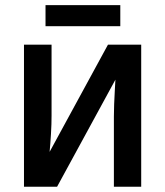

<svg xmlns="http://www.w3.org/2000/svg" viewBox="-20 -711 629 731"><path d="M176.3 -541V-271Q176.3 -255.9 175.8 -238Q175.3 -220.2 174.1 -201.4Q172.9 -182.6 171.6 -164.8Q170.4 -147 168.9 -132.8L391.1 -541H517.6V0H413.6V-267.1Q413.6 -289.1 414.6 -314.5Q415.5 -339.8 417 -364.5Q418.5 -389.2 419.4 -407.7L197.3 0H71.3V-541ZM438 -691.4V-611.3H153.3V-691.4Z"/></svg>

Font: Open Sans SemiCondensed SemiBold
Style: Regular
Weight: 600
Width: 4
Designer: Monotype Design Team
Foundry: Monotype Imaging Inc.
Version: Version 3.000